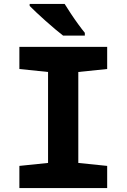

<svg xmlns="http://www.w3.org/2000/svg" viewBox="-20 -951 640 971"><path d="M78 0V-112L223 -127V-587L78 -602V-714H522V-602L376 -587V-127L522 -112V0ZM299 -771Q283 -783 259.5 -803Q236 -823 211 -845Q186 -867 164.5 -887.5Q143 -908 130 -921V-931H307Q320 -910 338.5 -882Q357 -854 376 -828Q395 -802 409 -785V-771Z"/></svg>

Font: Noto Sans Mono ExtraBold
Style: Regular
Weight: 800
Designer: Monotype Design Team
Foundry: Monotype Imaging Inc.
Version: Version 2.014